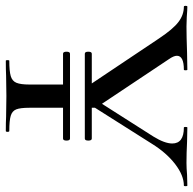

<svg xmlns="http://www.w3.org/2000/svg" viewBox="-24 -643 665 661"><g transform="rotate(90 308.5 -312.5)"><path d="M462 -209Q462 -197 455 -197H163Q156 -197 156 -209Q156 -221 163 -221H455Q462 -221 462 -209ZM462 -284Q462 -272 455 -272H163Q156 -272 156 -284Q156 -296 163 -296H455Q462 -296 462 -284ZM472 -573Q472 -613 417 -613Q415 -613 415 -619Q415 -625 417 -625L466 -624Q506 -622 539 -622Q556 -622 580 -624L617 -625Q619 -625 619 -619Q619 -613 617 -613Q582 -613 543 -583Q504 -553 473 -503L330 -277L306 -285L448 -508Q472 -547 472 -573ZM1 -613Q-2 -613 -2 -619Q-2 -625 1 -625Q12 -625 36 -623L69 -622Q102 -622 160 -624L218 -625Q220 -625 220 -619Q220 -613 218 -613Q170 -613 170 -589Q170 -578 182 -561L344 -318L278 -277L110 -528Q78 -576 53.5 -594.5Q29 -613 1 -613ZM429 -12Q432 -12 432 -6Q432 0 429 0Q398 0 380 -1L308 -2L238 -1Q220 0 187 0Q185 0 185 -6Q185 -12 187 -12Q223 -12 240 -17Q257 -22 263 -36.5Q269 -51 269 -81V-211H349V-81Q349 -50 354.5 -36Q360 -22 376.5 -17Q393 -12 429 -12ZM269 -310 349 -319V-285H269Z"/></g></svg>

Font: Cormorant Infant Medium
Style: Regular
Weight: 500
Designer: Christian Thalmann (Catharsis Fonts)
Foundry: Catharsis Fonts
Version: Version 4.000